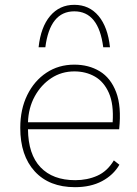

<svg xmlns="http://www.w3.org/2000/svg" viewBox="-20 -769 569 796"><path d="M291 7Q184 7 124 -58.5Q64 -124 64 -239Q64 -316 93 -375Q122 -434 172.5 -467.5Q223 -501 288 -501Q348 -501 393.5 -473.5Q439 -446 461.5 -387Q484 -328 474 -233H96Q97 -129 148 -75.5Q199 -22 292 -22Q342 -22 383.5 -40.5Q425 -59 452 -104L475 -86Q450 -43 403 -18Q356 7 291 7ZM288 -473Q235 -473 192.5 -445Q150 -417 124 -369.5Q98 -322 96 -262H447Q452 -337 431.5 -383.5Q411 -430 373.5 -451.5Q336 -473 288 -473ZM408 -573Q389 -722 288 -722Q187 -722 168 -573H140Q149 -657 188 -703Q227 -749 288 -749Q350 -749 388.5 -703Q427 -657 436 -573Z"/></svg>

Font: Livvic Thin
Style: Regular
Weight: 250
Designer: Jacques Le Bailly, Baron von Fonthausen
Version: Version 1.001; ttfautohint (v1.8.2)